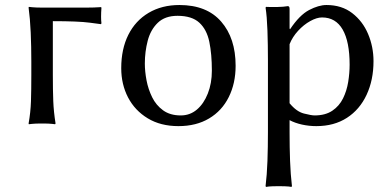

<svg xmlns="http://www.w3.org/2000/svg" viewBox="-20 -485 1540 754"><path d="M103 -242.7Q103 -302.2 100.6 -357.4Q98.1 -412.6 92.3 -455.1L93.3 -458Q93.3 -458 107.7 -456.5Q122.1 -455.1 148.4 -455.1H317.9Q333 -455.1 348.9 -455.6Q364.7 -456.1 376.5 -457L378.4 -455.1Q375.5 -414.6 378.4 -393.6L376.5 -390.1Q376.5 -390.1 331.8 -396Q287.1 -401.9 187.5 -401.9V-190.9Q187.5 -130.4 189.2 -87.9Q190.9 -45.4 198.2 0L196.3 2.9Q196.3 2.9 184.6 1.5Q172.9 0 145.5 0Q117.7 0 105.5 1.5Q93.3 2.9 93.3 2.9L92.3 0Q100.1 -43.5 101.6 -87.4Q103 -131.3 103 -190.9Z M456.1 -217.3Q456.1 -292.5 483.9 -348.1Q511.7 -403.8 563.7 -434.6Q615.7 -465.3 684.6 -465.3Q792 -465.3 848.6 -400.1Q905.3 -335 905.3 -226.6Q905.3 -157.7 878.4 -103.8Q851.6 -49.8 801 -19.8Q750.5 10.3 680.7 10.3Q610.8 10.3 560.3 -20.3Q509.8 -50.8 482.9 -102.3Q456.1 -153.8 456.1 -217.3ZM677.2 -422.9Q627.9 -422.9 599.6 -395.5Q571.3 -368.2 560.1 -325.2Q548.8 -282.2 548.8 -235.4Q548.8 -204.6 555.4 -169.7Q562 -134.8 577.4 -103.3Q592.8 -71.8 620.4 -51.8Q647.9 -31.7 689.9 -31.7Q726.1 -31.7 753.2 -54.7Q780.3 -77.6 796.1 -117.7Q812 -157.7 812 -207.5Q812 -272.5 802 -320.8Q792 -369.1 762.7 -396Q733.4 -422.9 677.2 -422.9Z M1117.2 -373 1119.1 -370.1Q1156.2 -425.8 1193.8 -445.6Q1231.4 -465.3 1262.2 -465.3Q1321.8 -465.3 1363 -433.6Q1404.3 -401.9 1425.5 -351.6Q1446.8 -301.3 1446.8 -244.6Q1446.8 -170.9 1419.7 -112.8Q1392.6 -54.7 1342.3 -22.2Q1292 10.3 1222.2 10.3Q1193.4 10.3 1165.8 4.2Q1138.2 -2 1117.2 -13.2V34.2Q1117.2 93.3 1119.1 146.7Q1121.1 200.2 1126.5 246.1L1124.5 249Q1115.2 247.1 1099.6 246.6Q1084 246.1 1074.7 246.1Q1064.9 246.1 1049.6 246.6Q1034.2 247.1 1024.9 249L1022.9 246.1Q1028.3 202.1 1030.3 147.2Q1032.2 92.3 1032.2 34.2V-249Q1032.2 -308.6 1030.3 -364.7Q1028.3 -420.9 1022.9 -455.1L1024.9 -458Q1042.5 -457 1068.1 -457.5Q1093.8 -458 1110.4 -460.9Q1117.2 -460.9 1117.2 -450.2ZM1117.2 -311.5V-79.6Q1144.5 -46.4 1173.8 -39.1Q1203.1 -31.7 1215.3 -31.7Q1257.8 -31.7 1285.2 -50.3Q1312.5 -68.8 1327.1 -98.6Q1341.8 -128.4 1347.4 -163.3Q1353 -198.2 1353 -231Q1353 -321.3 1325.7 -368.9Q1298.3 -416.5 1244.6 -416.5Q1224.1 -416.5 1198.5 -402.3Q1172.9 -388.2 1150.6 -364Q1128.4 -339.8 1117.2 -311.5Z"/></svg>

Font: Kurinto Seri
Style: Regular
Weight: 400
Designer: Kurinto was developed by Clint Goss from a range of fonts that are compatible with the SIL Open Font License Version 1.1
Foundry: Clinton F. Goss
Version: Version 2.196; July 25, 2020